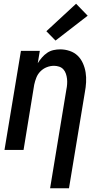

<svg xmlns="http://www.w3.org/2000/svg" viewBox="-20 -802 540 1027"><path d="M248 205 335 -323Q338 -337 339 -352Q340 -367 338.5 -380.5Q337 -394 332.5 -407.5Q328 -421 319 -431Q310 -441 296.5 -445.5Q283 -450 269 -450Q249 -450 230 -442.5Q211 -435 196.5 -420.5Q182 -406 174.5 -387Q167 -368 163 -349L106 0H4L92 -530H193L182 -464Q192 -480 204.5 -494.5Q217 -509 232.5 -519.5Q248 -530 266 -534Q284 -538 302 -538Q328 -538 353 -529.5Q378 -521 395.5 -504Q413 -487 423.5 -463.5Q434 -440 438 -414.5Q442 -389 440.5 -362Q439 -335 434 -309L349 205ZM277 -585 228 -635 387 -782 449 -718Z"/></svg>

Font: Iosevka Curly Semibold Oblique
Style: Regular
Weight: 600
Italic angle: -9°
Monospace: yes
Designer: Belleve Invis
Foundry: Belleve Invis
Version: Version 11.1.0; ttfautohint (v1.8.3)